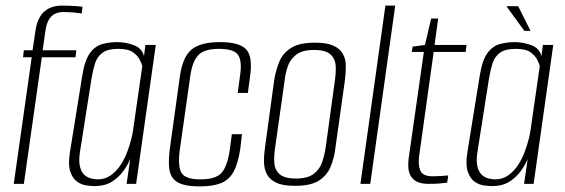

<svg xmlns="http://www.w3.org/2000/svg" viewBox="-20 -655 2012 684"><path d="M29 0 93 -451H62L65 -476H96L106 -543Q110 -574 122 -594.5Q134 -615 154 -625Q174 -635 200 -635Q214 -635 228 -634.5Q242 -634 255 -633Q268 -632 274 -631L271 -607Q259 -609 243.5 -610.5Q228 -612 205 -612Q178 -612 162 -595.5Q146 -579 141 -540L132 -476H252L249 -451H129L65 0Z M316 8Q305 8 287.5 5.5Q270 3 254.5 -8Q239 -19 230.5 -43.5Q222 -68 229 -112L273 -385Q282 -441 300.5 -466Q319 -491 344.5 -498Q370 -505 397 -505Q428 -505 457 -494Q486 -483 493 -455L498 -495H535L465 0H431L444 -89Q436 -69 420 -46.5Q404 -24 379 -8Q354 8 316 8ZM328 -16Q355 -16 375.5 -31Q396 -46 410.5 -68.5Q425 -91 434 -116Q443 -141 448 -161Q453 -181 454 -191L487 -420Q485 -427 478.5 -441Q472 -455 455 -468Q438 -481 401 -481Q364 -481 345 -467Q326 -453 318.5 -429Q311 -405 306 -375L264 -108Q260 -76 266 -57Q272 -38 283.5 -29.5Q295 -21 307.5 -18.5Q320 -16 328 -16Z M692 9Q658 9 634.5 3Q611 -3 598 -17.5Q585 -32 582.5 -58.5Q580 -85 585 -125L621 -384Q631 -453 663 -479Q695 -505 764 -505Q833 -505 857 -479Q881 -453 871 -384L863 -324H827L835 -385Q843 -435 829 -458Q815 -481 760 -481Q707 -481 686 -458Q665 -435 658 -385L620 -117Q613 -61 627 -38.5Q641 -16 694 -16Q748 -16 768.5 -38.5Q789 -61 798 -117L806 -177H842L836 -125Q828 -72 812 -43Q796 -14 767 -2.5Q738 9 692 9Z M1031 7Q988 7 964.5 -4Q941 -15 931 -34Q921 -53 920.5 -77.5Q920 -102 924 -129L957 -371Q963 -405 975 -435Q987 -465 1016.5 -484Q1046 -503 1103 -503Q1145 -503 1168.5 -492Q1192 -481 1202 -462Q1212 -443 1212 -420Q1212 -397 1209 -371L1175 -129Q1171 -93 1158 -61.5Q1145 -30 1116 -11.5Q1087 7 1031 7ZM1034 -19Q1076 -19 1097.5 -35.5Q1119 -52 1127.5 -77Q1136 -102 1140 -128L1173 -368Q1177 -395 1176 -419.5Q1175 -444 1158 -460.5Q1141 -477 1099 -477Q1057 -477 1035.5 -460.5Q1014 -444 1005.5 -419.5Q997 -395 994 -368L960 -128Q956 -102 957 -77Q958 -52 975 -35.5Q992 -19 1034 -19Z M1264 0 1353 -635H1388L1299 0Z M1507 0Q1485 0 1470.5 -5.5Q1456 -11 1447 -22.5Q1438 -34 1435.5 -51Q1433 -68 1436 -92L1490 -470H1447L1450 -489L1494 -495L1516 -589H1541L1528 -495H1642L1639 -470H1525L1473 -98Q1469 -67 1477.5 -47Q1486 -27 1522 -27Q1536 -27 1552 -28Q1568 -29 1577 -30L1573 -4Q1567 -4 1556.5 -2.5Q1546 -1 1533 -0.5Q1520 0 1507 0Z M1732 8Q1721 8 1703.5 5.5Q1686 3 1670.5 -8Q1655 -19 1646.5 -43.5Q1638 -68 1645 -112L1689 -385Q1698 -441 1716.5 -466Q1735 -491 1760.5 -498Q1786 -505 1813 -505Q1844 -505 1873 -494Q1902 -483 1909 -455L1914 -495H1951L1881 0H1847L1860 -89Q1852 -69 1836 -46.5Q1820 -24 1795 -8Q1770 8 1732 8ZM1744 -16Q1771 -16 1791.5 -31Q1812 -46 1826.5 -68.5Q1841 -91 1850 -116Q1859 -141 1864 -161Q1869 -181 1870 -191L1903 -420Q1901 -427 1894.5 -441Q1888 -455 1871 -468Q1854 -481 1817 -481Q1780 -481 1761 -467Q1742 -453 1734.5 -429Q1727 -405 1722 -375L1680 -108Q1676 -76 1682 -57Q1688 -38 1699.5 -29.5Q1711 -21 1723.5 -18.5Q1736 -16 1744 -16ZM1848 -545 1784 -633H1826L1870 -545Z"/></svg>

Font: Alumni Sans ExtraLight
Style: Italic
Weight: 250
Italic angle: -8°
Version: Version 1.016